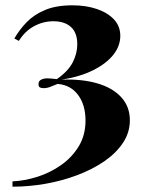

<svg xmlns="http://www.w3.org/2000/svg" viewBox="-20 -552 540 723"><path d="M253 -532Q304 -532 345 -518Q386 -504 409.5 -478.5Q433 -453 433 -417Q433 -379 407 -346Q381 -313 331.5 -288Q282 -263 212 -252Q287 -255 345 -238.5Q403 -222 436 -186.5Q469 -151 469 -99Q469 -53 443 -14Q417 25 372.5 55.5Q328 86 271 107.5Q214 129 151.5 140Q89 151 27 151V131Q72 129 120 114Q168 99 209.5 70Q251 41 276.5 -1Q302 -43 302 -98Q302 -157 274 -194.5Q246 -232 197 -236Q182 -230 169.5 -225Q157 -220 144 -220Q135 -220 130 -223Q125 -226 125 -235Q125 -247 135 -252Q145 -257 159 -257Q167 -257 175.5 -256Q184 -255 194 -254Q237 -284 254 -317.5Q271 -351 271 -385Q271 -429 247 -450.5Q223 -472 181 -472Q143 -472 108.5 -453.5Q74 -435 51 -398L34 -407Q53 -440 80.5 -468.5Q108 -497 150 -514.5Q192 -532 253 -532Z"/></svg>

Font: Playfair Display ExtraBold
Style: Regular
Weight: 800
Designer: Claus Eggers Sørensen
Foundry: Claus Eggers Sørensen
Version: Version 1.203